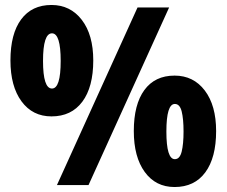

<svg xmlns="http://www.w3.org/2000/svg" viewBox="-20 -744 912 772"><path d="M187 -724Q263 -724 309 -664Q355 -604 355 -501Q355 -394 311 -335Q267 -276 187 -276Q111 -276 66.5 -336.5Q22 -397 22 -501Q22 -608 65 -666Q108 -724 187 -724ZM660 -714 336 0H209L533 -714ZM189 -610Q153 -610 153 -499Q153 -388 189 -388Q224 -388 224 -499Q224 -610 189 -610ZM682 -440Q758 -440 803.5 -380Q849 -320 849 -217Q849 -110 805.5 -51Q762 8 682 8Q606 8 562 -52.5Q518 -113 518 -217Q518 -324 560.5 -382Q603 -440 682 -440ZM683 -326Q649 -326 649 -215Q649 -104 683 -104Q703 -104 710.5 -134.5Q718 -165 718 -215Q718 -266 710.5 -296Q703 -326 683 -326Z"/></svg>

Font: Noto Sans Khmer UI Condensed Black
Style: Regular
Weight: 900
Width: 3
Designer: Danh Hong and the Monotype Design Team
Foundry: Monotype Imaging Inc.
Version: Version 2.002; ttfautohint (v1.8.4.7-5d5b)